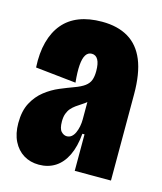

<svg xmlns="http://www.w3.org/2000/svg" viewBox="-89 -607 578 686"><g transform="rotate(15 200.0 -264.0)"><path d="M118 12Q86 12 61.5 -3Q37 -18 23 -46Q9 -74 9 -113Q9 -158 25 -188Q41 -218 66 -237.5Q91 -257 118.5 -268.5Q146 -280 168 -288Q193 -297 206.5 -307Q220 -317 225 -330.5Q230 -344 230 -364Q230 -392 222 -406Q214 -420 199 -420Q185 -420 177 -407.5Q169 -395 167 -369.5Q165 -344 169 -305L19 -321Q16 -374 27 -415Q38 -456 61.5 -484Q85 -512 121 -526Q157 -540 205 -540Q263 -540 302.5 -516.5Q342 -493 362 -444.5Q382 -396 382 -319V-192Q382 -160 382 -128Q382 -96 382 -64Q382 -32 382 0H248Q248 -34 248 -67.5Q248 -101 248 -135H240Q236 -87 220 -54Q204 -21 178 -4.5Q152 12 118 12ZM188 -112Q198 -112 205.5 -118Q213 -124 218 -135Q223 -146 225.5 -159Q228 -172 228 -185V-256L249 -272Q241 -260 231 -251.5Q221 -243 210.5 -236.5Q200 -230 190.5 -223Q181 -216 174 -208Q167 -200 162.5 -188Q158 -176 158 -159Q158 -132 167.5 -122Q177 -112 188 -112Z"/></g></svg>

Font: Bricolage Grotesque 96pt ExtraBold Condensed
Style: Regular
Weight: 800
Width: 3
Version: Version 1.001;gftools[0.9.33.dev8+g029e19f]